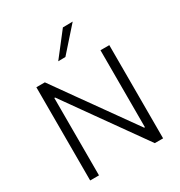

<svg xmlns="http://www.w3.org/2000/svg" viewBox="-219 -1121 1193 1272"><g transform="rotate(-30 377.5 -485.0)"><path d="M98.5 0V-713H163.5Q230.5 -618.5 293.5 -530Q356.5 -441.5 418 -355.5L583 -124H589V-713H656.5V0H593Q536.5 -79 474.5 -166.5Q412.5 -254 337.5 -359L172 -592H166V0ZM310 -789.5Q345.5 -834.5 380 -879.5Q414.5 -924 449 -968.5L524.5 -969.5Q484 -923.5 444.5 -879.5Q405 -835 365.5 -790.5Z"/></g></svg>

Font: Heraclito Light
Style: Regular
Weight: 300
Designer: Kostas Bartsokas (font) & Cristiano Sobral (main changes)
Foundry: Kostas Bartsokas (font) & Cristiano Sobral (main changes)
Version: Version 1.00;July 8, 2020;FontCreator 13.0.0.2655 64-bit